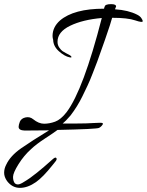

<svg xmlns="http://www.w3.org/2000/svg" viewBox="-81 -610 710 928"><path d="M38 21Q9 20 9 3Q9 -6 15 -22Q22 -38 42.5 -42.5Q63 -47 79 -34Q106 -12 132 -12Q158 -12 185.5 -22Q213 -32 241 -68Q322 -176 411 -523Q319 -515 258 -485.5Q197 -456 197 -408Q197 -392 205.5 -380Q214 -368 221 -363Q235 -354 257 -343Q269 -334 262 -332Q259 -332 255 -333Q231 -338 204 -362Q177 -386 176 -417Q173 -428 173 -436Q173 -479 209 -511Q276 -568 422 -568Q422 -572 425 -578Q427 -590 456 -590Q481 -590 480 -578Q476 -570 475 -565Q539 -561 582 -539Q596 -532 602.5 -522Q609 -512 609 -508Q609 -499 572.5 -511.5Q536 -524 461 -524Q456 -503 426.5 -418Q397 -333 389 -312.5Q381 -292 367 -255.5Q353 -219 342 -196Q331 -173 317 -144Q293 -95 260 -52Q235 -23 222 -13Q239 -13 288 -13Q337 -13 374 -15.5Q411 -18 414.5 -15Q418 -12 415 -8Q409 2 398 8Q387 14 197 18Q183 29 138.5 58Q94 87 70 110Q35 141 8.5 183.5Q-18 226 -18 245Q-18 264 -10 275Q3 288 26 274.5Q49 261 64.5 250Q80 239 98.5 224Q117 209 131 197Q166 166 172 161Q187 147 191.5 154Q196 161 185 173L173 188Q127 246 93 270Q53 298 15.5 298Q-22 298 -47 265Q-61 245 -61 225Q-61 205 -51 186Q-31 143 21.5 106.5Q74 70 156 20Q101 21 38 21Z"/></svg>

Font: Allura
Style: Regular
Weight: 400
Designer: Robert E. Leuschke
Foundry: Robert E. Leuschke
Version: Version 1.004